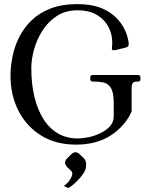

<svg xmlns="http://www.w3.org/2000/svg" viewBox="-20 -691 719 932"><path d="M132 -360Q132 -284 147 -221.5Q162 -159 190.5 -113.5Q219 -68 261 -43.5Q303 -19 357 -19Q382 -19 412 -25.5Q442 -32 469.5 -45.5Q497 -59 514.5 -79Q532 -99 532 -126V-193Q532 -243 518 -264.5Q504 -286 482.5 -290.5Q461 -295 438 -295H431Q418 -295 418 -308V-314Q418 -327 431 -327H649Q662 -327 662 -314V-308Q662 -295 649 -295H642Q619 -295 619 -266V-150Q588 -80 519 -34.5Q450 11 349 11Q250 11 179 -33.5Q108 -78 69.5 -153.5Q31 -229 31 -323Q31 -367 40.5 -415.5Q50 -464 72.5 -509.5Q95 -555 132.5 -591.5Q170 -628 225 -649.5Q280 -671 356 -671Q420 -671 463.5 -655Q507 -639 535 -613.5Q563 -588 578 -561Q593 -534 599 -511Q605 -488 605 -477Q605 -463 590 -460L549 -450Q545 -449 541.5 -448Q538 -447 534 -447Q530 -447 526.5 -448Q523 -449 523 -455Q523 -460 524 -466.5Q525 -473 525 -484Q525 -525 506.5 -560.5Q488 -596 450.5 -618.5Q413 -641 356 -641Q298 -641 256 -613.5Q214 -586 186.5 -543Q159 -500 145.5 -451.5Q132 -403 132 -360ZM388 78Q398 89 398 107Q398 111 397.5 114.5Q397 118 397 123Q394 138 382 155Q370 172 355 187Q340 202 327.5 211.5Q315 221 310 221Q308 221 304.5 219Q301 217 290 212Q309 198 320 180.5Q331 163 331 151Q331 144 326 139L305 119Q296 108 296 99Q296 89 305 78L326 58Q337 48 346 48Q356 48 367 58Z"/></svg>

Font: Young Serif Light
Style: Regular
Weight: 300
Designer: Bastien Sozeau
Foundry: NBR — Bastien Sozeau
Version: Version 5.001